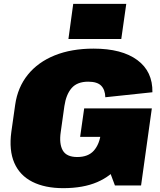

<svg xmlns="http://www.w3.org/2000/svg" viewBox="-20 -966 835 999"><path d="M309 13Q214 13 148.5 -20Q83 -53 54.5 -118.5Q26 -184 39 -280L59 -421Q72 -512 125 -577.5Q178 -643 265 -678Q352 -713 467 -713Q614 -713 694.5 -653.5Q775 -594 773 -486L528 -460Q527 -499 506.5 -520Q486 -541 439 -541Q382 -541 353 -508Q324 -475 315 -414L296 -279Q287 -218 306.5 -183.5Q326 -149 382 -149Q439 -149 468.5 -182.5Q498 -216 505 -274L657 -249Q646 -168 602.5 -109Q559 -50 486 -18.5Q413 13 309 13ZM497 -217 516 -347 583 -254H397L418 -402H770L714 -1H578ZM637 -946 611 -763H336L361 -946Z"/></svg>

Font: Pathway Extreme 28pt Black
Style: Italic
Weight: 900
Italic angle: -8°
Designer: Eduardo Rodriguez Tunni
Foundry: Eduardo Rodriguez Tunni
Version: Version 1.001;gftools[0.9.26]